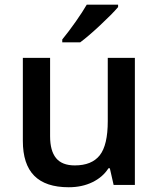

<svg xmlns="http://www.w3.org/2000/svg" viewBox="-20 -786 675 816"><path d="M462.9 0 446.8 -70.8H440.9Q417 -33.2 372.8 -11.7Q328.6 9.8 272 9.8Q173.8 9.8 125.5 -39.1Q77.1 -87.9 77.1 -187V-540H192.9V-207Q192.9 -145 218.3 -114Q243.7 -83 297.9 -83Q370.1 -83 404.1 -126.2Q438 -169.4 438 -271V-540H553.2V0ZM244.6 -606V-618.2Q272.5 -652.3 302 -694.3Q331.5 -736.3 348.6 -766.1H481.9V-755.9Q456.5 -726.1 406 -679Q355.5 -631.8 320.8 -606Z"/></svg>

Font: f4_46533          
Style: Regular
Weight: 600
Foundry: Ascender Corporation
Version: Version 1.10